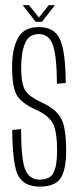

<svg xmlns="http://www.w3.org/2000/svg" viewBox="-20 -706 303 730"><path d="M130.5 3.5Q73.5 3.5 50.5 -36Q27.5 -75.5 26.5 -212L60 -215Q60.5 -95.5 76.8 -59.2Q93 -23 130 -23Q170.5 -23 183.8 -49.5Q197 -76 197 -133.5Q197 -209.5 179.8 -239Q162.5 -268.5 117 -288.5Q65.5 -312 45.8 -341Q26 -370 26 -452.5Q26 -519 48 -561Q70 -603 128.5 -603Q186.5 -603 207.8 -557.2Q229 -511.5 230 -390.5L196.5 -387.5Q196 -491.5 181.2 -534Q166.5 -576.5 128 -576.5Q89.5 -576.5 75 -541Q60.5 -505.5 60.5 -451Q60.5 -382.5 78.2 -359Q96 -335.5 139.5 -316Q193 -291.5 212.2 -256Q231.5 -220.5 231.5 -133.5Q231.5 -61 210.8 -28.8Q190 3.5 130.5 3.5ZM115.5 -623 66.5 -686.5H90L128 -639.5L165.5 -686.5H189L139.5 -623Z"/></svg>

Font: Anybody Condensed ExtraLight
Style: Regular
Weight: 200
Width: 3
Designer: Tyler Finck
Foundry: Etcetera Type Company
Version: Version 1.010; ttfautohint (v1.8.3) -l 8 -r 50 -G 200 -x 14 